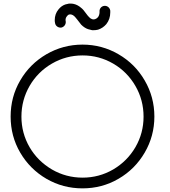

<svg xmlns="http://www.w3.org/2000/svg" viewBox="-20 -1016 946 1067"><path d="M92.3 -168C127.9 -106.9 176.8 -58.1 237.8 -22.5C299.3 13.2 366.2 30.8 438.5 30.8C510.7 30.8 577.6 13.2 638.7 -22.5C700.2 -58.1 748.5 -106.9 784.2 -168C819.8 -229 837.9 -295.9 837.9 -368.2C837.9 -440.9 819.8 -507.8 784.2 -568.8C748.5 -630.4 700.2 -678.7 638.7 -714.4C577.6 -750 510.7 -768.1 438.5 -768.1C366.2 -768.1 299.3 -750 237.8 -714.4C176.8 -678.7 127.9 -630.4 92.3 -568.8C56.6 -507.8 39.1 -440.9 39.1 -368.2C39.1 -295.9 56.6 -229 92.3 -168ZM144.5 -538.6C174.8 -590.8 216.3 -632.3 268.6 -662.6C320.8 -692.9 377.9 -708 439 -708C500 -708 556.6 -692.9 608.9 -662.6C661.1 -632.3 702.1 -590.8 732.4 -538.6C762.7 -486.3 777.8 -429.2 777.8 -367.7C777.8 -306.6 762.7 -250 732.4 -197.8C702.1 -146 661.1 -105 608.9 -74.2C556.6 -43.9 500 -28.8 439 -28.8C377.9 -28.8 320.8 -43.9 268.6 -74.2C216.3 -105 174.8 -146 144.5 -197.8C114.3 -250 99.1 -306.6 99.1 -367.7C99.1 -429.2 114.3 -486.3 144.5 -538.6ZM284.2 -903.8C284.2 -897.9 284.7 -892.6 286.1 -887.2C288.6 -871.1 305.2 -860.4 320.8 -862.8C336.9 -866.2 347.7 -881.8 345.2 -897.9C344.7 -899.9 344.2 -901.9 344.2 -903.8C344.2 -912.6 346.7 -919.9 352.1 -925.8C355.5 -930.7 358.9 -933.6 362.8 -935.1C365.7 -935.5 367.7 -936 369.1 -936H371.1C373 -936 375 -935.5 377 -935.1C381.8 -934.1 386.7 -931.2 392.1 -926.8C396 -923.3 401.9 -916.5 409.2 -907.2C419.4 -893.6 426.8 -884.3 431.2 -878.9C443.4 -866.7 456.1 -858.4 469.2 -854C480.5 -850.6 488.3 -848.6 492.2 -848.1H500C508.3 -848.1 516.6 -849.1 524.9 -851.1C543 -856.9 558.1 -867.2 570.8 -881.8C585.4 -900.4 592.8 -921.9 592.8 -946.8V-957C590.3 -973.1 576.2 -985.4 559.1 -983.4C543 -981.4 531.7 -967.3 533.2 -951.2V-946.8C532.7 -936.5 529.8 -927.2 523.9 -919.9C519 -914.6 513.7 -911.1 507.8 -909.2C505.4 -908.7 502.4 -908.2 500 -908.2H498C496.1 -908.2 493.7 -908.7 490.2 -910.2C485.4 -911.6 480.5 -915 475.1 -920.9C471.2 -924.3 465.3 -931.6 457 -942.9C447.8 -956.1 439.5 -965.8 431.2 -972.2C418.5 -983.4 404.8 -990.7 390.1 -994.1C383.8 -995.6 377.4 -996.1 371.1 -996.1H363.8C360.4 -995.6 353.5 -993.7 342.8 -991.2C327.6 -985.8 315.4 -976.6 305.2 -963.9C291 -946.8 284.2 -926.8 284.2 -903.8Z"/></svg>

Font: Nemoy
Style: Medium
Weight: 500
Designer: BSozoo
Foundry: BSozoo
Version: Version 001.000